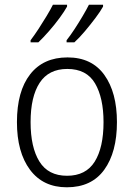

<svg xmlns="http://www.w3.org/2000/svg" viewBox="-20 -786 569 816"><path d="M477 -267Q477 -139 423 -64.5Q369 10 264 10Q163 10 107.5 -64.5Q52 -139 52 -267Q52 -398 108 -470Q164 -542 267 -542Q370 -542 423.5 -467.5Q477 -393 477 -267ZM110 -267Q110 -160 147.5 -99.5Q185 -39 265 -39Q345 -39 382.5 -99Q420 -159 420 -267Q420 -370 384 -431.5Q348 -493 266 -493Q187 -493 148.5 -434Q110 -375 110 -267ZM418 -758Q407 -738 386 -710Q365 -682 341 -653.5Q317 -625 296 -606H263V-615Q279 -635 297 -662.5Q315 -690 331.5 -718Q348 -746 358 -766H418ZM265 -758Q254 -738 233.5 -710Q213 -682 188.5 -654Q164 -626 143 -606H110V-615Q126 -636 144 -663.5Q162 -691 178.5 -718.5Q195 -746 205 -766H265Z"/></svg>

Font: Noto Sans Lao UI SemCond Light
Style: Regular
Weight: 300
Width: 4
Designer: Monotype Design Team
Foundry: Monotype Imaging Inc.
Version: Version 2.000; ttfautohint (v1.8.4.7-5d5b)